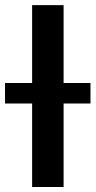

<svg xmlns="http://www.w3.org/2000/svg" viewBox="-64 -748 382 768"><path d="M190.4 -727.5V0H64.5V-727.5ZM-43.9 -334V-416H297.9V-334Z"/></svg>

Font: Inter 18pt SemiBold
Style: Regular
Weight: 600
Designer: Rasmus Andersson
Foundry: rsms
Version: Version 4.001;git-66647c0bb